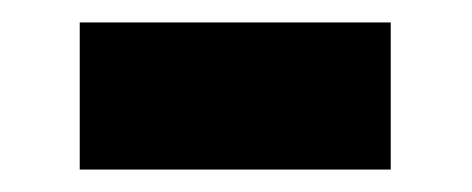

<svg xmlns="http://www.w3.org/2000/svg" viewBox="-20 -374 420 171"><path d="M51 -223V-354H328V-223Z"/></svg>

Font: Rethink Sans ExtraBold
Style: Regular
Weight: 800
Designer: The Rethink Sans project authors (Hans Thiessen). DM Sans designed by Colophon Foundry.
Foundry: Rethink Communications LLC
Version: Version 1.001